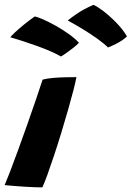

<svg xmlns="http://www.w3.org/2000/svg" viewBox="-46 -788 556 809"><path d="M132.5 1.5Q102 1.5 58.8 -1.2Q15.5 -4 -26.5 -8Q-20.5 -21.5 -5.2 -60.8Q10 -100 29.5 -153.5Q49 -207 69.2 -264.2Q89.5 -321.5 106.5 -371.5Q123.5 -421.5 133.5 -452.5Q152 -457.5 179 -459.8Q206 -462 232.5 -462.5Q259 -463 276 -463Q273 -445.5 263.8 -409.2Q254.5 -373 241 -325.8Q227.5 -278.5 212 -227.8Q196.5 -177 181 -130.5Q165.5 -84 152.8 -49Q140 -14 132.5 1.5ZM347.5 -767.5Q360.5 -763 387.5 -742.8Q414.5 -722.5 443 -693.5Q471.5 -664.5 489 -634.5Q470.5 -617 444 -603.8Q417.5 -590.5 409 -588Q392 -605 362.5 -626Q333 -647 300 -667Q267 -687 239.5 -701.5Q247 -709 277.5 -729.8Q308 -750.5 347.5 -767.5ZM100 -718.5Q111 -717 134.5 -706.8Q158 -696.5 186.5 -680.8Q215 -665 242 -646Q269 -627 286.5 -608Q279.5 -599.5 263.2 -586.8Q247 -574 231.5 -563.2Q216 -552.5 210.5 -550Q195 -559.5 168.8 -571Q142.5 -582.5 111.5 -593.8Q80.5 -605 50.2 -614.8Q20 -624.5 -2.5 -631Q1.5 -637 17 -651.5Q32.5 -666 54.5 -684Q76.5 -702 100 -718.5Z"/></svg>

Font: Grandstander
Style: Bold Italic
Weight: 700
Italic angle: -15°
Designer: Tyler Finck
Foundry: Etcetera Type Co
Version: Version 1.200; ttfautohint (v1.8.3)